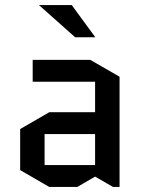

<svg xmlns="http://www.w3.org/2000/svg" viewBox="-20 -738 575 763"><path d="M157.2 -205.1V-82H357.9V-205.1ZM175.8 4.9 60.1 -62V-225.1L175.8 -292H357.9V-413.1H109.9V-500H338.9L455.1 -433.1V4.9H429.2L357.9 -36.1L287.1 4.9ZM265.1 -717.8 358.9 -589.8H278.8L134.8 -717.8Z"/></svg>

Font: Quantico
Style: Regular
Weight: 400
Designer: Matt Desmond
Foundry: MADtype
Version: Version 2.002